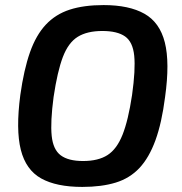

<svg xmlns="http://www.w3.org/2000/svg" viewBox="-20 -723 716 756"><path d="M388 -703Q488 -703 548.5 -669Q609 -635 629 -556Q649 -477 630 -341Q617 -239 592 -170.5Q567 -102 529 -61.5Q491 -21 435.5 -4Q380 13 304 13Q202 13 142 -20.5Q82 -54 62 -133Q42 -212 60 -349Q74 -449 98 -517Q122 -585 160.5 -626Q199 -667 254.5 -685Q310 -703 388 -703ZM383 -601Q323 -601 286 -578Q249 -555 227.5 -498.5Q206 -442 191 -341Q178 -243 183.5 -188.5Q189 -134 219 -111.5Q249 -89 307 -89Q367 -89 403.5 -112.5Q440 -136 462.5 -192.5Q485 -249 500 -349Q514 -449 508.5 -503.5Q503 -558 472.5 -579.5Q442 -601 383 -601Z"/></svg>

Font: Exo 2 SemiBold
Style: Italic
Weight: 600
Italic angle: -8°
Designer: Natanael Gama
Foundry: Natanael Gama
Version: Version 2.010